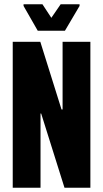

<svg xmlns="http://www.w3.org/2000/svg" viewBox="-20 -885 485 905"><path d="M40 0V-688H170L270 -369H275V-688H406V0H284L174 -350H171V0ZM158 -740 91 -857V-865H180L222 -801L266 -865H355V-857L286 -740Z"/></svg>

Font: Saira ExtraCondensed ExtraBold
Style: Regular
Weight: 800
Width: 2
Designer: Hector Gatti with collaboration of the Omnibus-Type team
Foundry: Omnibus-Type
Version: Version 1.101